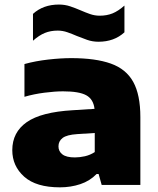

<svg xmlns="http://www.w3.org/2000/svg" viewBox="-20 -813 696 844"><path d="M243.5 10.5Q139 10.5 86.5 -36.2Q34 -83 34 -153Q34 -231.5 97.5 -276Q161 -320.5 300 -328.5L395.5 -334.5Q390.5 -377 359.2 -394.2Q328 -411.5 257 -411.5Q221.5 -411.5 175 -405.5Q128.5 -399.5 87.5 -387.5V-531.5Q136.5 -545 192 -551.2Q247.5 -557.5 293 -557.5Q400 -557.5 467.2 -533.5Q534.5 -509.5 565.8 -452.8Q597 -396 597 -298V0H427L413.5 -48H404.5Q375 -17.5 333 -3.5Q291 10.5 243.5 10.5ZM237 -169.5Q237 -147.5 254.5 -134.2Q272 -121 309 -121Q330.5 -121 353.5 -126.2Q376.5 -131.5 396.5 -144.5V-228.5L319.5 -223.5Q273.5 -220.5 255.2 -206.5Q237 -192.5 237 -169.5ZM413 -629.5Q386.5 -629.5 363 -637.8Q339.5 -646 317.5 -655Q297 -664 276.2 -671.2Q255.5 -678.5 233.5 -678.5Q202.5 -678.5 177.2 -668.2Q152 -658 125 -634V-752Q170 -793 239 -793Q265.5 -793 289 -785Q312.5 -777 334.5 -767.5Q355 -758.5 375.8 -751.2Q396.5 -744 418.5 -744Q449.5 -744 474.8 -754.2Q500 -764.5 527 -788.5V-671Q482 -629.5 413 -629.5Z"/></svg>

Font: Encode Sans Expanded Expanded ExtraBold
Style: Regular
Weight: 800
Width: 7
Designer: Multiple Designers
Foundry: Impallari Type
Version: Version 3.000; ttfautohint (v1.8.3) -l 8 -r 50 -G 200 -x 14 